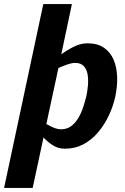

<svg xmlns="http://www.w3.org/2000/svg" viewBox="-68 -720 610 940"><path d="M355 -250Q360 -274 362.5 -302Q365 -330 361 -355Q357 -380 342.5 -396Q328 -412 299 -412Q284 -412 262 -404.5Q240 -397 218 -387L159 -113Q177 -102 196 -94.5Q215 -87 231 -87Q260 -87 281 -103Q302 -119 316.5 -144Q331 -169 340 -197.5Q349 -226 355 -250ZM92 200H-48L144 -700H284L232 -454Q262 -476 295 -492Q328 -508 360 -508Q410 -508 441.5 -486Q473 -464 488.5 -427Q504 -390 505.5 -344Q507 -298 497 -250Q487 -202 465.5 -156Q444 -110 413 -73Q382 -36 341 -14Q300 8 250 8Q218 8 192 -8Q166 -24 145 -47Z"/></svg>

Font: Epunda Sans
Style: Bold Italic
Weight: 700
Italic angle: -12.0243°
Designer: Simon Atzbach
Foundry: typofactur
Version: Version 2.204; ttfautohint (v1.8.4.7-5d5b)